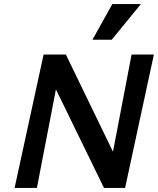

<svg xmlns="http://www.w3.org/2000/svg" viewBox="-20 -927 781 947"><path d="M52 0 195 -658H289L162 0ZM546 0H493L213 -574L234 -658H305L569 -113ZM739 -658 597 0H503L629 -658ZM436 -731 534 -907H675L531 -731Z"/></svg>

Font: Ysabeau Office
Style: Bold Italic
Weight: 700
Italic angle: -12°
Designer: Christian Thalmann (Catharsis Fonts)
Version: Version 2.001;gftools[0.9.30]; featfreeze: tnum,lnum,ss02